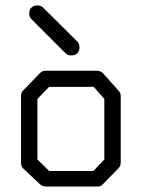

<svg xmlns="http://www.w3.org/2000/svg" viewBox="-20 -736 580 703"><path d="M117 -374V-152L160 -110H322L362 -152V-374L323 -418H160ZM67 -407 128 -470Q135 -477 148 -477H336Q348 -477 358 -467L414 -404Q422 -396 422 -385V-140Q422 -128 413 -119L355 -60Q349 -53 337.5 -53H334H148Q137.5 -53 128 -60L66 -118Q57 -126 57 -140V-387Q57 -397 67 -407ZM95 -708Q103 -716 117 -716Q130 -716 138 -708L263 -584Q271 -576 271 -563Q271 -549 263 -541Q255 -533 241 -533Q228 -533 220 -541L95 -666Q87 -674 87 -687Q87 -701.5 95 -708Z"/></svg>

Font: 3270 Nerd Font
Style: Regular
Weight: 400
Monospace: yes
Version: Version 3.0.1;Nerd Fonts 3.3.0